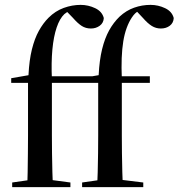

<svg xmlns="http://www.w3.org/2000/svg" viewBox="-20 -768 733 788"><path d="M30 0V-19L121 -32H171L269 -19V0ZM91 0Q93 -24 93.5 -61.5Q94 -99 94.5 -138.5Q95 -178 95 -211V-428H26V-447L118 -463L96 -432L97 -461Q100 -521 111 -565.5Q122 -610 139.5 -641.5Q157 -673 179 -695Q207 -723 241.5 -735.5Q276 -748 311 -748Q342 -748 370.5 -734.5Q399 -721 406 -694Q405 -674 389.5 -662.5Q374 -651 353 -651Q332 -651 315.5 -661.5Q299 -672 279 -695L247 -728V-733H286V-728Q278 -728 265.5 -723Q253 -718 244 -710Q225 -692 212.5 -655Q200 -618 195 -565Q190 -512 193 -444V-211Q193 -178 193.5 -138.5Q194 -99 195 -61.5Q196 -24 198 0ZM144 -428V-455H428V-428ZM317 0V-19L408 -32H462L568 -19V0ZM378 0Q380 -24 381 -61.5Q382 -99 382.5 -138.5Q383 -178 383 -211V-428H313V-447L405 -463L383 -432L385 -461Q388 -521 399 -566Q410 -611 428 -643.5Q446 -676 471 -700Q498 -725 530.5 -736.5Q563 -748 598 -748Q629 -748 657.5 -734.5Q686 -721 693 -694Q692 -674 677 -662.5Q662 -651 640 -651Q620 -651 603 -661.5Q586 -672 566 -695L535 -728V-733H573V-728Q561 -727 548 -722Q535 -717 521 -696Q509 -678 500 -653.5Q491 -629 486 -598.5Q481 -568 479.5 -530Q478 -492 480 -444V-211Q480 -178 480.5 -138.5Q481 -99 482 -61.5Q483 -24 485 0ZM432 -428V-455H595V-428Z"/></svg>

Font: Source Serif 4 60pt SemiBold
Style: Regular
Weight: 600
Version: Version 4.004;hotconv 1.0.116;makeotfexe 2.5.65601